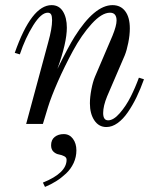

<svg xmlns="http://www.w3.org/2000/svg" viewBox="-20 -488 610 756"><path d="M58.1 -273.9 38.1 -279.8Q104 -467.8 183.1 -467.8Q212.4 -467.8 227.8 -443.1Q243.2 -418.5 243.2 -378.9Q243.2 -320.3 206.1 -216.8Q249.5 -304.7 273.4 -342.8Q352.1 -467.8 422.9 -467.8Q455.1 -467.8 473.1 -443.8Q491.2 -419.9 491.2 -376Q491.2 -350.1 485.1 -319.6Q479 -289.1 471.2 -270L401.9 -108.9Q386.2 -70.8 386.2 -43Q386.2 -14.2 405.8 -14.2Q427.2 -14.2 451.9 -42.7Q476.6 -71.3 494.6 -107.2Q512.7 -143.1 526.9 -182.1L546.9 -175.8Q533.2 -137.7 517.8 -105.7Q502.4 -73.7 483.6 -46.4Q464.8 -19 443.1 -3.4Q421.4 12.2 398.9 12.2Q369.1 12.2 351.6 -13.9Q334 -40 334 -81.1Q334 -105.5 339.8 -136Q345.7 -166.5 354 -186L422.9 -347.2Q439 -386.7 439 -407.2Q439 -438 413.1 -438Q380.9 -438 341.1 -394.3Q301.3 -350.6 267.3 -287.8Q233.4 -225.1 207.5 -166Q181.6 -106.9 168.9 -65.9L148.9 0H83L169.9 -321.8Q185.1 -376 185.1 -408.2Q185.1 -424.3 181.2 -431.2Q177.2 -438 168 -438Q142.1 -438 110.8 -388.2Q79.6 -338.4 58.1 -273.9ZM157.2 248 148.9 231Q242.2 193.4 242.2 141.1Q242.2 131.8 232.7 127Q223.1 122.1 211.7 120.1Q200.2 118.2 190.7 109.4Q181.2 100.6 181.2 84Q181.2 62.5 195.3 51.3Q209.5 40 231 40Q253.4 40 267.1 58.3Q280.8 76.7 280.8 104Q280.8 130.4 269.8 154.1Q258.8 177.7 240 195.3Q221.2 212.9 200.9 225.6Q180.7 238.3 157.2 248Z"/></svg>

Font: Flanker Steampunk
Style: Italic
Weight: 400
Italic angle: -12°
Designer: Alexey Kryukov, Leonardo Di Lena
Foundry: Alexey Kryukov, Leonardo Di Lena
Version: 1.210